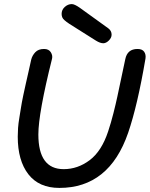

<svg xmlns="http://www.w3.org/2000/svg" viewBox="-20 -915 734 941"><path d="M486 -703Q471 -703 450 -716L320 -798Q310 -805 306.5 -807.5Q303 -810 295.5 -816.5Q288 -823 285 -830.5Q282 -838 282 -847Q282 -867 297.5 -881Q313 -895 332 -895Q345 -895 371 -877L511 -776Q527 -764 527 -745Q527 -730 513.5 -716.5Q500 -703 486 -703ZM271 6Q171 6 119 -61Q67 -128 67 -245Q67 -265 68.5 -287.5Q70 -310 75 -339Q80 -368 83 -388.5Q86 -409 94 -447.5Q102 -486 106 -502.5Q110 -519 120 -564.5Q130 -610 133 -623Q138 -643 153 -659Q168 -675 196 -675Q219 -675 229 -659Q239 -643 235 -627Q168 -359 168 -256Q168 -86 292 -86Q361 -86 419.5 -130Q478 -174 510 -271Q524 -313 536 -360.5Q548 -408 555 -441Q562 -474 574.5 -533Q587 -592 594 -625Q604 -675 654 -675Q677 -675 686.5 -661.5Q696 -648 693 -628Q654 -398 608 -264Q515 6 271 6Z"/></svg>

Font: Comic Neue
Style: Bold Italic
Weight: 700
Italic angle: -12°
Designer: Craig Rozynski
Foundry: Craig Rozynski
Version: Version 2.003